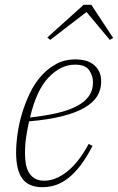

<svg xmlns="http://www.w3.org/2000/svg" viewBox="-20 -767 491 799"><path d="M157 12Q99 12 73 -23.5Q47 -59 47 -132Q47 -167 53 -210Q59 -253 72 -296Q85 -339 104.5 -379.5Q124 -420 151.5 -451Q179 -482 214.5 -501Q250 -520 294 -520Q314 -520 333 -515.5Q352 -511 367 -500Q382 -489 391.5 -471.5Q401 -454 401 -427Q401 -394 384.5 -367Q368 -340 332 -319Q296 -298 239 -283.5Q182 -269 101 -262Q94 -231 89 -197.5Q84 -164 84 -129Q84 -106 87.5 -85.5Q91 -65 100 -49.5Q109 -34 124.5 -24.5Q140 -15 164 -15Q212 -15 260.5 -54Q309 -93 349 -168L365 -160Q341 -113 316 -80Q291 -47 265 -26.5Q239 -6 212 3Q185 12 157 12ZM105 -278Q167 -285 215.5 -296Q264 -307 298 -324.5Q332 -342 349.5 -366.5Q367 -391 367 -424Q367 -452 351 -475Q335 -498 292 -498Q233 -498 182 -444.5Q131 -391 105 -278ZM177 -611 328 -747H360L451 -609L437 -601L340 -717L189 -601Z"/></svg>

Font: IBM Plex Serif ExtLt
Style: Italic
Weight: 200
Italic angle: -14°
Designer: Mike Abbink, Paul van der Laan, Pieter van Rosmalen
Foundry: Bold Monday
Version: Version 3.001